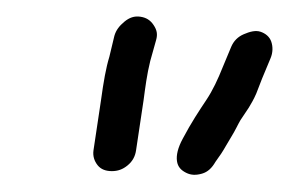

<svg xmlns="http://www.w3.org/2000/svg" viewBox="-20 -654 346 230"><path d="M203 -447C209 -444 215 -444 222 -446C229 -448 234 -453 238 -460L245 -470C249 -476 252 -482 257 -490C262 -498 265 -505 268 -510L278 -525C281 -530 284 -535 287 -542L294 -560L304 -584C307 -591 307 -598 305 -604C303 -610 298 -614 292 -616C286 -618 279 -616 272 -613C265 -610 260 -605 257 -598L247 -574C241 -559 235 -546 227 -534C219 -522 209 -507 199 -488C193 -477 191 -468 192 -461C193 -454 197 -450 203 -447ZM114 -449C121 -449 127 -451 133 -456C139 -461 142 -467 143 -474L152 -534C154 -549 156 -565 160 -581L167 -606C169 -613 168 -618 164 -624C160 -630 155 -633 148 -634C141 -635 135 -633 129 -628C123 -623 119 -618 117 -611L111 -586C107 -573 104 -556 101 -534L92 -474C91 -467 93 -461 97 -456C101 -451 107 -449 114 -449Z"/></svg>

Font: AppleStorm
Style: Ita
Weight: 400
Foundry: Cannot Into Space Fonts
Version: Version 1.01